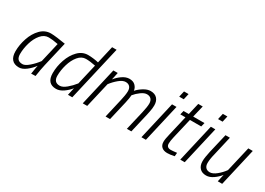

<svg xmlns="http://www.w3.org/2000/svg" viewBox="-9 -1453 3026 2193"><g transform="rotate(30 1504.0 -356.5)"><path d="M91 -131Q91 -216 120.5 -304.5Q150 -393 207 -451.5Q264 -510 342 -510Q373 -510 428.5 -503Q484 -496 536 -487L460 -161Q445 -97 431 -1L374 1Q387 -86 394 -114Q360 -67 310.5 -28.5Q261 10 216 10Q153 10 122 -26.5Q91 -63 91 -131ZM407 -184 467 -443Q392 -458 343 -458Q284 -458 240.5 -406.5Q197 -355 174.5 -278.5Q152 -202 152 -131Q152 -87 171 -65Q190 -43 233 -43Q267 -43 317.5 -87Q368 -131 407 -184Z M584 -129Q584 -217 614.5 -305.5Q645 -394 701.5 -451.5Q758 -509 833 -509Q865 -509 905 -504Q945 -499 971 -492L1024 -723H1083L916 0H859L881 -99Q849 -57 800.5 -23.5Q752 10 706 10Q584 10 584 -129ZM897 -172 960 -443Q888 -458 833 -458Q776 -458 733 -406Q690 -354 667.5 -277Q645 -200 645 -129Q645 -42 724 -42Q762 -42 810 -82Q858 -122 897 -172Z M1169 -500H1227L1206 -403Q1237 -444 1284.5 -477Q1332 -510 1378 -510Q1429 -510 1457 -481Q1485 -452 1488 -416Q1520 -452 1567.5 -481Q1615 -510 1657 -510Q1714 -510 1744 -477Q1774 -444 1774 -388Q1774 -348 1764.5 -304Q1755 -260 1754 -254L1695 0H1636L1695 -252Q1714 -335 1714 -376Q1714 -415 1694.5 -436Q1675 -457 1639 -457Q1605 -457 1563 -426.5Q1521 -396 1490 -358Q1488 -321 1473 -254L1414 0H1355L1413 -252Q1420 -281 1426 -317Q1432 -353 1432 -377Q1432 -415 1413 -436Q1394 -457 1358 -457Q1320 -457 1273 -418Q1226 -379 1190 -331L1113 0H1054Z M1988 -696H2048L2030 -617H1970ZM1943 -500H2002L1887 0H1828Z M2072 -82Q2072 -118 2089 -186L2150 -448H2082L2095 -500H2164L2200 -654H2259L2222 -500H2371L2358 -448H2209L2147 -183Q2134 -127 2134 -94Q2134 -42 2190 -42Q2214 -42 2270 -49L2266 -2Q2211 10 2173 10Q2125 10 2098.5 -14Q2072 -38 2072 -82Z M2500 -696H2560L2542 -617H2482ZM2455 -500H2514L2399 0H2340Z M2569 -112Q2569 -140 2574 -170.5Q2579 -201 2588 -244L2648 -500H2706L2648 -248Q2629 -174 2629 -123Q2629 -85 2648.5 -64Q2668 -43 2704 -43Q2742 -43 2790 -82Q2838 -121 2872 -169L2949 -500H3008L2893 0H2835L2856 -97Q2825 -56 2778 -23Q2731 10 2685 10Q2629 10 2599 -23Q2569 -56 2569 -112Z"/></g></svg>

Font: Cairo Light
Style: Italic
Weight: 300
Italic angle: -13°
Designer: Mohamed Gaber, Accademia di Belle Arti di Urbino and others
Foundry: Kief Type Foundry, Accademia di Belle Arti di Urbino and others
Version: Version 3.011